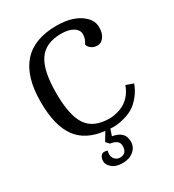

<svg xmlns="http://www.w3.org/2000/svg" viewBox="-212 -800 1030 1138"><g transform="rotate(-30 302.5 -231.0)"><path d="M48 -336Q48 -682 354 -682Q474 -682 536 -623Q570 -590 570 -548Q570 -506 551.5 -482Q533 -458 509.5 -458Q486 -458 468.5 -469.5Q451 -481 446 -500Q466 -529 466 -559.5Q466 -590 435.5 -608.5Q405 -627 355 -627Q248 -627 201 -558.5Q154 -490 154 -336Q154 -182 200 -115Q246 -48 354 -48Q389 -48 428 -62Q503 -90 533 -173L583 -155Q567 -112 540 -79.5Q513 -47 487 -31Q461 -15 430 -6Q373 11 327 6L312 50Q352 57 373 76.5Q394 96 394 133.5Q394 171 364.5 195.5Q335 220 289 220Q243 220 218 198.5Q193 177 193 154.5Q193 132 202.5 119.5Q212 107 225.5 107Q239 107 248 111Q244 127 244 133Q244 156 258 170Q272 184 292 184Q339 184 339 130Q339 90 280 82L260 60L294 3Q166 -11 107 -93.5Q48 -176 48 -336Z"/></g></svg>

Font: Cambo
Style: Regular
Weight: 400
Designer: Carolina Giovagnoli, Andres Torresi
Foundry: Carolina Giovagnoli, Andres Torresi
Version: Version 2.001